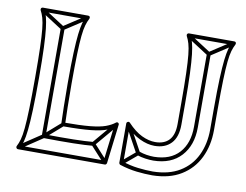

<svg xmlns="http://www.w3.org/2000/svg" viewBox="-69 -683 1021 796"><g transform="rotate(10 441.5 -285.0)"><path d="M154 -518H138V-64Q138 -61 140 -58.5Q142 -56 146 -56Q219 -55 271.5 -56Q324 -57 355 -60L353 -76Q322 -73 270.5 -72Q219 -71 146 -72Q143 -72 148.5 -66.5Q154 -61 154 -64ZM54 -587 46 -573 142 -511Q144 -510 146.5 -510Q149 -510 150 -511L245 -573L237 -587L142 -525Q140 -524 146 -524Q152 -524 150 -525ZM410 5 422 -5 360 -73Q358 -75 358.5 -68Q359 -61 360 -63L442 -160L430 -170L348 -73Q346 -71 346 -68Q346 -65 348 -63ZM46 -7 54 7 150 -57Q151 -58 151 -58Q151 -58 151 -58L222 -120L212 -132L141 -70Q140 -70 141 -70.5Q142 -71 142 -71ZM50 8H416Q419 8 421 6Q423 4 424 1L444 -164Q445 -169 440.5 -172Q436 -175 431 -171Q416 -159 392.5 -150.5Q369 -142 328 -138Q287 -134 217 -134L225 -126Q224 -157 223 -199Q222 -241 222 -299Q222 -374 223.5 -422.5Q225 -471 228 -500Q231 -529 236 -546Q241 -563 248 -576Q250 -581 248 -584.5Q246 -588 241 -588H50Q46 -588 43.5 -584.5Q41 -581 43 -576Q50 -563 55 -546Q60 -529 63 -500Q66 -471 67.5 -422.5Q69 -374 69 -299Q69 -218 67.5 -166.5Q66 -115 63 -83.5Q60 -52 55 -34.5Q50 -17 43 -4Q41 0 43.5 4Q46 8 50 8ZM50 -8 57 4Q64 -10 69 -28Q74 -46 77.5 -78Q81 -110 83 -163Q85 -216 85 -299Q85 -376 83 -425.5Q81 -475 77.5 -505Q74 -535 69 -553Q64 -571 57 -584L50 -572H241L234 -584Q227 -571 222 -553Q217 -535 213.5 -505Q210 -475 208 -425.5Q206 -376 206 -299Q206 -241 207 -199Q208 -157 209 -126Q209 -122 211.5 -120Q214 -118 217 -118Q291 -118 334 -122.5Q377 -127 401 -136.5Q425 -146 441 -159L428 -166L408 -1L416 -8ZM547 -70 541 -54Q559 -48 577 -45.5Q595 -43 611 -43Q611 -43 611 -43Q611 -43 611 -43Q686 -44 727.5 -89.5Q769 -135 769 -210Q769 -210 769 -210Q769 -210 769 -210V-518H753V-210Q753 -210 753 -210Q753 -210 753 -210Q753 -141 716.5 -100.5Q680 -60 611 -59Q611 -59 611 -59Q611 -59 611 -59Q596 -59 580 -61.5Q564 -64 547 -70ZM669 -587 661 -573 757 -511Q759 -510 761.5 -510Q764 -510 765 -511L860 -573L852 -587L757 -525Q755 -524 761 -524Q767 -524 765 -525ZM477 -16 487 -4 549 -56Q551 -58 552 -61Q553 -64 551 -66L489 -179L475 -171L537 -58Q539 -56 540 -63Q541 -70 539 -68ZM658 -576Q665 -563 670 -546Q675 -529 678 -500Q681 -471 682.5 -422.5Q684 -374 684 -299V-210Q684 -164 663.5 -142Q643 -120 605 -120Q578 -120 548.5 -134Q519 -148 488 -181Q484 -185 479 -182.5Q474 -180 474 -175V-10Q474 -8 475.5 -5.5Q477 -3 479 -2Q516 10 551 14Q586 18 617 18Q689 17 738 -13Q787 -43 812 -94.5Q837 -146 837 -211V-299Q837 -374 838.5 -422.5Q840 -471 843 -500Q846 -529 851 -546Q856 -563 863 -576Q865 -581 863 -584.5Q861 -588 856 -588H665Q661 -588 658.5 -584.5Q656 -581 658 -576ZM672 -584 665 -572H856L849 -584Q842 -571 837 -553Q832 -535 828.5 -505Q825 -475 823 -425.5Q821 -376 821 -299V-211Q821 -150 798 -102Q775 -54 729.5 -26.5Q684 1 617 2Q588 2 554 -2Q520 -6 485 -18L490 -10V-175L476 -169Q510 -135 542.5 -119.5Q575 -104 605 -104Q649 -104 674.5 -130.5Q700 -157 700 -210V-299Q700 -376 698 -425.5Q696 -475 692.5 -505Q689 -535 684 -553Q679 -571 672 -584Z"/></g></svg>

Font: Tilt Prism
Style: Regular
Weight: 400
Version: Version 1.000